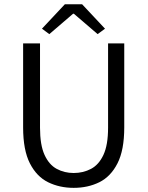

<svg xmlns="http://www.w3.org/2000/svg" viewBox="-20 -884 704 916"><path d="M331.5 12.2Q264.2 12.2 209.5 -14.6Q154.8 -41.5 122.6 -104.7Q90.3 -168 90.3 -275.9V-676.8H170.9V-274.9Q170.9 -192.4 192.4 -145.3Q213.9 -98.1 250.5 -78.4Q287.1 -58.6 331.5 -58.6Q377 -58.6 414.3 -78.4Q451.7 -98.1 473.6 -145.3Q495.6 -192.4 495.6 -274.9V-676.8H572.8V-275.9Q572.8 -168 540.5 -104.7Q508.3 -41.5 453.9 -14.6Q399.4 12.2 331.5 12.2ZM215.3 -721.2 180.2 -747.1 289.6 -863.8H371.6L481 -747.1L445.8 -721.2L332.5 -818.4H328.6Z"/></svg>

Font: Akatab
Style: Regular
Weight: 400
Designer: SIL Global
Foundry: SIL Global
Version: Version 4.100